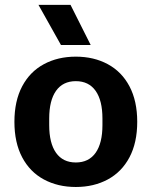

<svg xmlns="http://www.w3.org/2000/svg" viewBox="-20 -736 605 766"><path d="M37.5 -250Q37.5 -333 68.4 -391.5Q99.3 -450 155.1 -480Q210.8 -510 282.5 -510Q354.2 -510 409.9 -480Q465.7 -450 496.6 -391.5Q527.5 -333 527.5 -250Q527.5 -167 496.6 -108.5Q465.7 -50 409.9 -20Q354.2 10 282.5 10Q210.8 10 155.1 -20Q99.3 -50 68.4 -108.5Q37.5 -167 37.5 -250ZM282.5 -87.8Q334 -87.8 361.4 -126.3Q388.7 -164.9 388.7 -236.8V-263.2Q388.7 -335.1 361.4 -373.7Q334 -412.2 282.5 -412.2Q231 -412.2 203.6 -373.7Q176.3 -335.1 176.3 -263.2V-236.8Q176.3 -164.9 203.6 -126.3Q231 -87.8 282.5 -87.8ZM133.5 -716.5H261.4L341.8 -556.5H223.2Z"/></svg>

Font: TASA Orbiter VF Text
Style: Regular
Weight: 400
Designer: Weizhong Zhang
Foundry: 本地遙控
Version: Version 1.001;Glyphs 3.2 (3192)